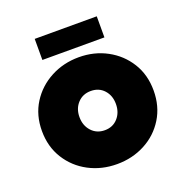

<svg xmlns="http://www.w3.org/2000/svg" viewBox="-126 -794 869 916"><g transform="rotate(-20 308.5 -336.0)"><path d="M315 12Q237 12 172.5 -22Q108 -56 69.5 -117.5Q31 -179 31 -259Q31 -339 69.5 -400Q108 -461 173 -495.5Q238 -530 316 -530Q394 -530 458 -495.5Q522 -461 560 -400Q598 -339 598 -259Q598 -179 560 -117.5Q522 -56 457.5 -22Q393 12 315 12ZM315 -160Q356 -160 381.5 -188.5Q407 -217 407 -260Q407 -303 381.5 -331Q356 -359 315 -359Q274 -359 248 -331Q222 -303 222 -260Q222 -217 248 -188.5Q274 -160 315 -160ZM149 -577V-684H464V-577Z"/></g></svg>

Font: MuseoModerno Black
Style: Regular
Weight: 900
Designer: Pablo Cosgaya, Héctor Gatti, Marcela Romero, and the Authors of The MuseoModerno Project.
Foundry: Omnibus-Type Team
Version: Version 1.001